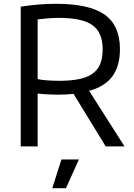

<svg xmlns="http://www.w3.org/2000/svg" viewBox="-20 -770 704 1010"><path d="M303 69H395L327 220H255ZM367 -276Q347 -274 325 -273Q303 -272 280 -272Q260 -272 232 -273.5Q204 -275 178 -278V0H89V-735Q185 -750 274 -750Q450 -750 530.5 -693Q611 -636 611 -511Q611 -423 571.5 -369Q532 -315 449 -292L635 0H536ZM291 -345Q353 -345 396.5 -354Q440 -363 467.5 -383Q495 -403 507.5 -434.5Q520 -466 520 -511Q520 -599 466.5 -637.5Q413 -676 289 -676Q263 -676 232 -673.5Q201 -671 178 -668V-354Q193 -350 225 -347.5Q257 -345 291 -345Z"/></svg>

Font: Encode Sans
Style: Regular
Weight: 400
Designer: Pablo Impallari, Andres Torresi
Foundry: Pablo Impallari, Andres Torresi
Version: Version 1.000; ttfautohint (v1.00) -l 8 -r 50 -G 200 -x 14 -